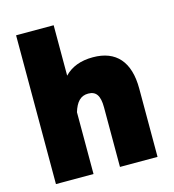

<svg xmlns="http://www.w3.org/2000/svg" viewBox="-113 -858 862 952"><g transform="rotate(-15 318.5 -382.0)"><path d="M249.5 -317.4C264.6 -366.7 287.6 -392.1 326.7 -392.1C367.2 -392.1 385.3 -366.2 385.3 -306.2V0H578.1V-350.6C578.1 -487.8 515.1 -560.1 395.5 -560.1C333 -560.1 284.2 -541.5 249.5 -504.9V-763.7H56.6V0H249.5Z"/></g></svg>

Font: Estedad Black
Style: Regular
Weight: 900
Designer: Amin Abedi
Version: Version 7.3